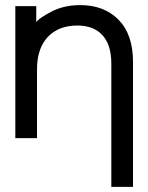

<svg xmlns="http://www.w3.org/2000/svg" viewBox="-20 -530 581 752"><path d="M501 -287V202H416V-281Q416 -354 381.5 -392Q347 -430 283 -430Q209 -430 167 -385Q125 -340 125 -259V11H40V-506H122V-443Q131 -458 180.5 -484Q230 -510 294 -510Q388 -510 444.5 -452.5Q501 -395 501 -287Z"/></svg>

Font: AtCorfu Sans
Style: AtCorfu Sans Regular
Weight: 400
Designer: Kostas Teopoulos
Foundry: Kostas Teopoulos
Version: Version 1.00 July 8, 2025, initial release